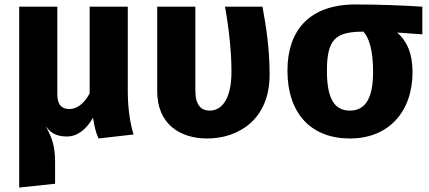

<svg xmlns="http://www.w3.org/2000/svg" viewBox="-20 -603 1925 861"><path d="M579 0C565 -45 553 -110 553 -197V-573H382V-184C355 -134 322 -114 291 -114C259 -114 237 -131 237 -180V-573H66V238L227 221V122C227 46 210 9 185 -37C211 -1 241 9 281 9C328 9 368 -24 397 -75C404 -36 408 -12 422 18Z M1157 -573H989C1007 -473 1018 -370 1018 -282C1018 -149 968 -107 921 -107C881 -107 856 -132 856 -198V-573H685V-194C685 -45 789 18 909 18C1046 18 1189 -64 1189 -268C1189 -388 1173 -486 1157 -573Z M1874 -573C1782 -579 1676 -583 1574 -583C1366 -583 1269 -465 1269 -287C1269 -94 1375 18 1549 18C1724 18 1830 -103 1830 -280C1830 -364 1804 -420 1761 -457L1874 -449ZM1549 -107C1480 -107 1446 -160 1446 -286C1446 -428 1486 -461 1609 -461H1610C1635 -432 1653 -380 1653 -280C1653 -162 1618 -107 1549 -107Z"/></svg>

Font: Glow Sans SC Normal ExtraBold
Style: Regular
Weight: 800
Designer: Ryoko NISHIZUKA (kana, bopomofo & ideographs); Paul D. Hunt (Latin, Greek & Cyrillic); Sandoll Communications, Soo-young
Version: Version 0.93